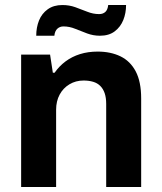

<svg xmlns="http://www.w3.org/2000/svg" viewBox="-20 -743 642 763"><path d="M64 0V-526H179L190 -454H197Q215 -480 240.5 -499Q266 -518 298 -528Q330 -538 368 -538Q420 -538 459 -519Q498 -500 519.5 -459Q541 -418 541 -352V0H402V-330Q402 -355 396 -372.5Q390 -390 378.5 -401.5Q367 -413 350 -418Q333 -423 312 -423Q281 -423 256 -408Q231 -393 217 -367Q203 -341 203 -307V0ZM124 -601Q124 -634 135 -661.5Q146 -689 169.5 -706Q193 -723 228 -723Q255 -723 279 -714.5Q303 -706 326.5 -696.5Q350 -687 374 -687Q389 -687 398.5 -695.5Q408 -704 410 -723H481Q481 -691 470 -663.5Q459 -636 436 -618.5Q413 -601 377 -601Q351 -601 326.5 -610Q302 -619 279 -628.5Q256 -638 232 -638Q218 -638 208 -629Q198 -620 196 -601Z"/></svg>

Font: Archivo SemiBold
Style: Bold
Weight: 700
Version: Version 2.001